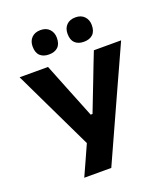

<svg xmlns="http://www.w3.org/2000/svg" viewBox="-165 -1058 1030 1175"><g transform="rotate(-20 349.5 -470.5)"><path d="M179.5 0Q200.5 -46 222 -93.8Q243.5 -141.5 267 -194L116 -508.5Q91.5 -559.5 69.2 -606.2Q47 -653 18 -713H203Q223.5 -661.5 238.5 -624Q253.5 -586.5 267 -552.5Q280.5 -518.5 297 -478L348.5 -349.5H360.5L409.5 -476Q426 -518 439.2 -552.5Q452.5 -587 467 -624.8Q481.5 -662.5 501.5 -713H679Q649.5 -647.5 617.8 -578Q586 -508.5 559.5 -450L457.5 -225Q434 -173 406.8 -113.2Q379.5 -53.5 355.5 0ZM463 -782.5Q426.5 -782.5 405.5 -802.2Q384.5 -822 384.5 -862.5Q384.5 -898 405.5 -919.5Q426.5 -941 464 -941Q500.5 -941 521.5 -918.8Q542.5 -896.5 542.5 -862.5Q542.5 -822 521.2 -802.2Q500 -782.5 463 -782.5ZM235.5 -782.5Q199 -782.5 178 -802.2Q157 -822 157 -862.5Q157 -898 178.2 -919.5Q199.5 -941 236.5 -941Q273 -941 294 -918.8Q315 -896.5 315 -862.5Q315 -822 294 -802.2Q273 -782.5 235.5 -782.5Z"/></g></svg>

Font: Commissioner
Style: Bold
Weight: 700
Designer: Kostas Bartsokas
Foundry: Kostas Bartsokas
Version: Version 1.000; ttfautohint (v1.8.3)